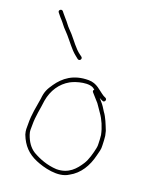

<svg xmlns="http://www.w3.org/2000/svg" viewBox="-104 -764 638 810"><g transform="rotate(15 214.5 -358.5)"><path d="M195 -526 187 -533C165 -551.8 147.6 -583.7 130 -607.5C117.6 -624.3 111.8 -628.6 102 -645C94.9 -656.9 83.3 -670.4 76 -682L70 -691C63.4 -700.3 48.3 -690.4 55 -681L61 -672C64.3 -666.7 68.7 -660.7 74 -654C83 -642.4 90.5 -627.9 100 -617C119.2 -594.6 136.1 -565.1 155 -541C166.4 -526.8 173.1 -521.9 183 -512C192.3 -504 204.3 -518 195 -526ZM284 -405C279.3 -401.7 278.7 -397.7 282 -393C287.9 -385.2 292.7 -378.3 299 -370L311 -354C318.3 -342.3 324.6 -329.3 332 -317C346.2 -293.4 357.4 -260.3 361 -228V-209C361 -203 360.7 -196.3 360 -189C360 -183 359 -176.7 357 -170C349.6 -145.2 338.1 -114.1 324 -96C300.4 -65.7 270.8 -35.4 216 -40C174.1 -46 139.8 -63.1 111 -83C89.9 -98.8 77.1 -122.5 70 -151C65.7 -168.3 68.7 -174.3 70 -193C73.2 -234.8 85.1 -266.6 93 -306C105.5 -353.4 134.4 -389.7 175.5 -408C200.4 -419.1 262.1 -430.9 282 -407C282.7 -407 283.3 -406.3 284 -405ZM315 -378C316.3 -377.3 317.7 -376.3 319 -375L329 -369C338.4 -362.3 348.3 -377.4 339 -384L329 -390C304.7 -408.2 289.2 -434.5 251 -438C182.7 -444.2 140.1 -415.1 110 -379C91.1 -356.3 82 -342.8 76 -310C66.4 -271.5 55.1 -236.9 52 -194C50.5 -174.5 48 -166.8 52 -147C65.1 -101.3 89.5 -72.1 128 -51.5C161.4 -33.6 230.1 -7.3 276 -32C320.8 -51.2 349.9 -91.7 366 -140C371.8 -157.4 378 -169 378 -188C378.7 -195.3 379 -202.3 379 -209V-229C378.3 -235.7 377.3 -242.7 376 -250C368.4 -275.2 360 -305.5 347 -326C340.1 -339.7 334.1 -352.3 325 -364Z"/></g></svg>

Font: HoneyBee
Style: BLn
Weight: 100
Foundry: Cannot Into Space Fonts
Version: Version 0.89